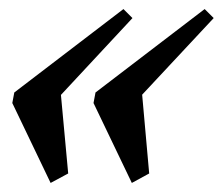

<svg xmlns="http://www.w3.org/2000/svg" viewBox="-20 -421 494 426"><path d="M272.5 -15.1 187.5 -192.4 191.9 -215.8 434.1 -400.9 454.1 -380.9 295.4 -210.9 311 -36.1ZM92.3 -15.1 7.3 -192.4 11.7 -215.8 253.9 -400.9 273.9 -380.9 115.2 -210.4 131.3 -36.1Z"/></svg>

Font: Elstob 14pt
Style: Bold Italic
Weight: 700
Italic angle: -20°
Designer: Peter S. Baker
Version: Version 1.015